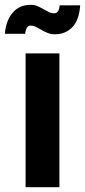

<svg xmlns="http://www.w3.org/2000/svg" viewBox="-31 -775 352 795"><path d="M75 -554H215V0H75ZM-11 -635Q-6 -691 22 -723Q50 -755 95 -755Q112 -755 124.5 -749.5Q137 -744 148.5 -737.5Q160 -731 170.5 -725.5Q181 -720 194 -720Q203 -720 208.5 -727.5Q214 -735 216 -753H301Q297 -692 268.5 -662.5Q240 -633 195 -633Q180 -633 166.5 -638.5Q153 -644 141 -651Q129 -658 118 -663.5Q107 -669 96 -669Q77 -669 73 -635Z"/></svg>

Font: Poppins SemiBold
Style: Regular
Weight: 600
Designer: Ninad Kale (Devanagari), Jonny Pinhorn (Latin)
Foundry: Indian Type Foundry
Version: Version 3.002 2017